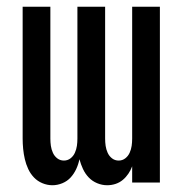

<svg xmlns="http://www.w3.org/2000/svg" viewBox="-20 -540 540 568"><path d="M135 8Q120 8 105.5 2Q91 -4 80.5 -15Q70 -26 63.5 -40Q57 -54 53.5 -69Q50 -84 48.5 -99.5Q47 -115 47 -130V-520H129V-130Q129 -119 130.5 -108.5Q132 -98 136.5 -88Q141 -78 149.5 -71.5Q158 -65 169 -65Q180 -65 188.5 -71.5Q197 -78 201.5 -88Q206 -98 207.5 -108.5Q209 -119 209 -130V-520H291V-130Q291 -119 292.5 -108.5Q294 -98 298.5 -88Q303 -78 311.5 -71.5Q320 -65 331 -65Q342 -65 350.5 -71.5Q359 -78 363.5 -88Q368 -98 369.5 -108.5Q371 -119 371 -130V-520H453V0H371V-48Q367 -37 360 -26.5Q353 -16 343.5 -8Q334 0 322 4Q310 8 297 8Q282 8 267.5 2Q253 -4 242.5 -15Q232 -26 225.5 -40Q219 -54 215 -69Q212 -54 205.5 -40Q199 -26 189 -15Q179 -4 164.5 2Q150 8 135 8Z"/></svg>

Font: Iosevka Custom Medium
Style: Regular
Weight: 500
Monospace: yes
Designer: Belleve Invis
Foundry: Belleve Invis
Version: Version 32.5.0; ttfautohint (v1.8.4)